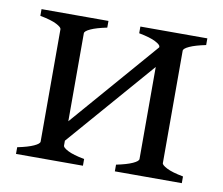

<svg xmlns="http://www.w3.org/2000/svg" viewBox="-58 -524 690 593"><g transform="rotate(10 287.0 -227.0)"><path d="M336.9 0V-21Q370.1 -27.8 387.7 -35.9Q405.3 -43.9 405.3 -50.8V-339.4L168.5 -66.4V-50.8Q168.5 -44.9 184.8 -36.4Q201.2 -27.8 236.8 -21V0H26.9V-21Q60.1 -27.8 77.6 -35.9Q95.2 -43.9 95.2 -50.8V-403.3Q95.2 -409.2 78.9 -417.7Q62.5 -426.3 26.9 -433.1V-454.1H236.8V-433.1Q203.6 -426.3 186 -418.2Q168.5 -410.2 168.5 -403.3V-127.4L405.3 -400.9V-403.3Q405.3 -409.2 388.9 -417.7Q372.6 -426.3 336.9 -433.1V-454.1H546.9V-433.1Q513.7 -426.3 496.1 -418.2Q478.5 -410.2 478.5 -403.3V-50.8Q478.5 -44.9 494.9 -36.4Q511.2 -27.8 546.9 -21V0Z"/></g></svg>

Font: Gentium
Style: Regular
Weight: 400
Designer: J. Victor Gaultney
Version: Version 1.03; 2011; OFL 1.1 release